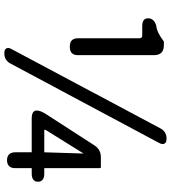

<svg xmlns="http://www.w3.org/2000/svg" viewBox="30 -794 810 911"><g transform="rotate(90 435.5 -338.0)"><path d="M161.1 -301.8V-593.8Q161.1 -600.6 157.7 -604Q154.3 -607.4 147.5 -607.4H103.5Q82 -607.4 73.2 -616.2Q66.4 -623 66.4 -634.8Q66.4 -650.4 75.7 -659.7Q85 -668.9 100.6 -673.8Q100.6 -673.8 101.6 -673.8Q132.8 -676.8 174.8 -709Q175.8 -710 177.7 -710H194.3Q217.8 -710 229.5 -698.2Q241.2 -686.5 241.2 -663.1V-301.8Q241.2 -283.2 231.4 -273.4Q221.7 -263.7 201.2 -263.7Q180.7 -263.7 170.9 -273.4Q161.1 -283.2 161.1 -301.8ZM232.4 46.9Q217.8 46.9 212.4 41.5Q207 36.1 207 28.8Q207 21.5 212.9 11.7L586.9 -690.4Q602.5 -722.7 636.7 -722.7Q651.4 -722.7 657.2 -717.3Q663.1 -711.9 663.1 -704.1Q663.1 -696.3 657.2 -686.5Q657.2 -686.5 282.2 15.6Q266.6 46.9 232.4 46.9ZM601.6 -142.6H702.1L708 -329.1L596.7 -150.4L594.7 -143.6Q595.7 -142.6 601.6 -142.6ZM702.1 -3.9V-83H542Q518.6 -83 509.8 -91.8Q503.9 -97.7 503.9 -105.5Q503.9 -126 522.5 -153.3L668.9 -379.9Q688.5 -411.1 725.6 -411.1Q726.6 -411.1 727.5 -411.1H772.5Q774.4 -411.1 775.9 -409.7Q777.3 -408.2 777.3 -406.2V-142.6H803.7Q825.2 -142.6 834 -132.8Q841.8 -126 841.8 -112.8Q841.8 -99.6 834 -92.8Q825.2 -83 803.7 -83H777.3V-3.9Q777.3 14.6 767.6 24.4Q757.8 34.2 739.7 34.2Q721.7 34.2 711.9 24.4Q702.1 14.6 702.1 -3.9Z"/></g></svg>

Font: TaiwanPearl
Style: Regular
Weight: 400
Version: Version 2.102